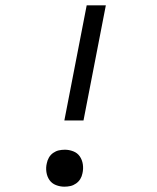

<svg xmlns="http://www.w3.org/2000/svg" viewBox="-20 -690 590 722"><path d="M294 -237H222L306 -670H378ZM222 12Q206 12 190.5 6Q175 0 166 -13Q157 -26 154.5 -43Q152 -60 156 -76Q158 -87 164 -97.5Q170 -108 180 -115Q190 -122 201 -124.5Q212 -127 224 -127Q240 -127 255.5 -121Q271 -115 280 -102Q289 -89 291.5 -72Q294 -55 290 -38Q288 -27 282 -17Q276 -7 266 0Q256 7 245 9.5Q234 12 222 12Z"/></svg>

Font: Lode
Style: Italic
Weight: 400
Italic angle: -11°
Monospace: yes
Designer: Belleve Invis
Foundry: Belleve Invis
Version: Version 29.2.0; ttfautohint (v1.8.3)